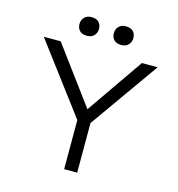

<svg xmlns="http://www.w3.org/2000/svg" viewBox="-125 -988 1015 1096"><g transform="rotate(15 382.5 -439.5)"><path d="M354 0V-331L364 -277L46 -700H146L404 -351L385 -352L626 -700H719L419 -276L431 -339V0ZM484 -769Q456 -769 441.5 -784Q427 -799 427 -824Q427 -846 441.5 -862.5Q456 -879 484 -879Q513 -879 527.5 -864Q542 -849 542 -824Q542 -802 527.5 -785.5Q513 -769 484 -769ZM282 -769Q253 -769 238.5 -784Q224 -799 224 -824Q224 -846 238.5 -862.5Q253 -879 282 -879Q310 -879 324.5 -864Q339 -849 339 -824Q339 -802 324.5 -785.5Q310 -769 282 -769Z"/></g></svg>

Font: Lexend Exa Light
Style: Regular
Weight: 300
Designer: Bonnie Shaver-Troup, Thomas Jockin
Foundry: Lexend
Version: Version 1.007